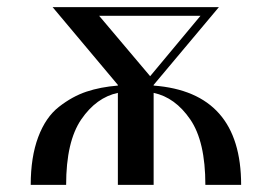

<svg xmlns="http://www.w3.org/2000/svg" viewBox="-20 -520 762 540"><path d="M311.5 -279.3C279 -276.7 249.5 -271 223.1 -262.2C196.8 -253.4 171.1 -239.3 146 -219.7C120.9 -200.2 101.4 -171.7 87.4 -134.3C73.4 -96.8 66.4 -52.1 66.4 0H166C166 -81.4 180.2 -142.7 208.5 -184.1C236.8 -225.4 271.2 -250.3 311.5 -258.8V0H412.1V-258.8C452.5 -250.3 486.8 -225.4 515.1 -184.1C543.5 -142.7 557.6 -81.4 557.6 0H658.2C658.2 -173.8 576.2 -266.9 412.1 -279.3V-281.2L595.7 -500H127.9L311.5 -281.2ZM402.3 -305.7 258.8 -475.6H543.9Z"/></svg>

Font: TriodPostnaja
Style: Medium
Weight: 500
Version: 20110805; ttfautohint (v0.96) -l 8 -r 50 -G 200 -x 14 -w "G"